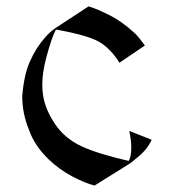

<svg xmlns="http://www.w3.org/2000/svg" viewBox="-20 -572 538 594"><path d="M272.5 2Q243.2 -5.4 203.1 -26.4Q163.6 -47.4 129.9 -79.6Q86.9 -121.1 69.8 -169.9Q48.8 -220.7 48.8 -274.4Q54.2 -341.8 72.8 -382.3Q91.3 -424.8 121.1 -458Q133.8 -472.2 150.4 -484.4L253.9 -552.2Q277.8 -545.9 323.7 -522.5Q357.9 -504.9 396.5 -469.7Q408.2 -459 428.2 -431.2L349.6 -377.9Q325.7 -416 294.9 -437.5Q259.8 -461.9 153.3 -480.5L152.8 -480Q138.7 -453.6 122.6 -391.6Q110.8 -347.2 110.8 -308.6Q110.8 -293 113.3 -276.9Q119.6 -234.4 149.4 -189.5Q180.2 -143.1 233.9 -118.7Q284.2 -95.7 377.9 -74.2L378.4 -74.7Q386.2 -86.9 386.2 -117.2Q386.2 -136.2 379.9 -167L449.2 -139.6Q436 -109.9 406.2 -85.9Q383.8 -67.9 383.8 -67.4Z"/></svg>

Font: MedievalSharp
Style: Regular
Weight: 500
Version: Version 1.0